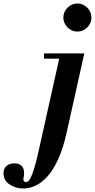

<svg xmlns="http://www.w3.org/2000/svg" viewBox="-209 -756 544 1100"><path d="M-75 324Q-121 324 -155 300Q-189 276 -189 237Q-189 211 -172.5 195.5Q-156 180 -127 180Q-101 180 -86 193.5Q-71 207 -71 236Q-71 248 -73 256.5Q-75 265 -75 272Q-75 287 -59 287Q-55 287 -48.5 283Q-42 279 -33.5 262.5Q-25 246 -13.5 210Q-2 174 12 110L137 -450H274L173 3Q152 98 122.5 160.5Q93 223 59.5 258.5Q26 294 -8.5 309Q-43 324 -75 324ZM43 -420V-450H262V-420ZM234 -575Q202 -575 178 -599Q154 -623 154 -655Q154 -688 178 -712Q202 -736 234 -736Q267 -736 291 -712Q315 -688 315 -655Q315 -623 291 -599Q267 -575 234 -575Z"/></svg>

Font: Libre Bodoni
Style: Bold Italic
Weight: 700
Italic angle: -13°
Version: Version 2.005;gftools[0.9.23]